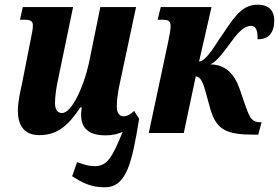

<svg xmlns="http://www.w3.org/2000/svg" viewBox="-20 -566 1187 817"><path d="M505 -71C488 -71 477 -86 477 -112C477 -142 482 -173 488 -203L559 -536H407L358 -296C336 -196 285 -85 244 -85C223 -85 214 -102 214 -128C214 -155 220 -199 229 -237L291 -536H77L65 -482H84C111 -482 120 -476 120 -457C120 -440 115 -421 109 -389L74 -212C66 -176 56 -130 56 -95C56 -39 78 9 147 9C226 9 271 -33 322 -109H328C326 -98 325 -87 325 -78C325 -30 347 10 430 10C459 10 482 4 502 -5C460 98 438 141 384 141C352 141 330 131 308 124L287 184C329 210 364 231 425 231C518 231 541 130 572 -60L551 -94C534 -79 521 -71 505 -71Z M1061 7H1079L1093 -46H1085C1047 -46 1039 -75 1018 -134L1000 -187C976 -255 938 -291 875 -292C901 -304 921 -330 970 -396C995 -430 1021 -456 1048 -456C1069 -456 1077 -436 1076 -399C1128 -398 1147 -433 1147 -479C1147 -514 1130 -546 1077 -546C1017 -546 985 -507 934 -430C919 -408 903 -385 887 -360C861 -322 841 -304 827 -304L880 -536H664L651 -482H672C697 -482 706 -476 706 -455C706 -437 701 -415 695 -385L613 0H762L813 -241C834 -240 845 -214 858 -164L875 -102C901 -12 946 7 1061 7Z"/></svg>

Font: Noto Serif Condensed Extra
Style: Italic
Weight: 800
Width: 3
Italic angle: -12°
Designer: Monotype Design Team
Foundry: Monotype Imaging Inc.
Version: Version 1.901